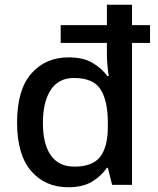

<svg xmlns="http://www.w3.org/2000/svg" viewBox="-20 -780 666 810"><path d="M268 10Q170 10 111 -59Q52 -128 52 -263Q52 -401 112 -469.5Q172 -538 269 -538Q331 -538 370 -515Q409 -492 433 -459H439Q436 -474 433.5 -502Q431 -530 431 -548V-599H236V-674H431V-760H537V-674H613V-599H537V0H453L435 -72H431Q407 -37 368 -13.5Q329 10 268 10ZM294 -77Q371 -77 403 -119Q435 -161 435 -246V-262Q435 -354 404.5 -402.5Q374 -451 292 -451Q227 -451 194 -400.5Q161 -350 161 -261Q161 -172 194.5 -124.5Q228 -77 294 -77Z"/></svg>

Font: Noto Sans Sinhala UI Medium
Style: Regular
Weight: 500
Designer: Jelle Bosma - Monotype Design Team
Foundry: Monotype Imaging Inc.
Version: Version 2.006; ttfautohint (v1.8.4.7-5d5b)